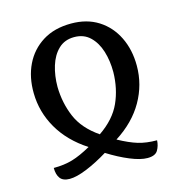

<svg xmlns="http://www.w3.org/2000/svg" viewBox="-89 -627 671 718"><g transform="rotate(-15 247.0 -268.0)"><path d="M95 12Q69 12 58 -2.5Q47 -17 47 -43Q88 -43 120 -52.5Q152 -62 193 -85Q122 -131 85 -195Q48 -259 47 -332Q46 -394 69.5 -442.5Q93 -491 138.5 -519.5Q184 -548 249 -548Q310 -548 354 -520Q398 -492 422 -443Q446 -394 446 -332Q446 -259 409.5 -195Q373 -131 301 -85Q343 -62 374.5 -52.5Q406 -43 447 -43Q446 -22 436 -5Q426 12 396 12Q369 12 329 -4.5Q289 -21 246 -48Q202 -21 161.5 -4.5Q121 12 95 12ZM246 -120Q306 -161 330 -214.5Q354 -268 355 -332Q355 -376 343.5 -413Q332 -450 308 -473Q284 -496 247 -496Q210 -496 186 -473Q162 -450 150.5 -412.5Q139 -375 139 -332Q140 -270 163 -215.5Q186 -161 246 -120Z"/></g></svg>

Font: Noto Serif Georgian Condensed
Style: Regular
Weight: 400
Width: 3
Designer: Monotype Design Team, Akaki Razmadze
Foundry: Google LLC
Version: Version 2.003; ttfautohint (v1.8.4.7-5d5b)